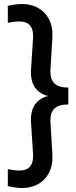

<svg xmlns="http://www.w3.org/2000/svg" viewBox="-20 -774 378 958"><path d="M320.8 -252.9Q272.5 -252.9 250.7 -231.2Q229 -209.5 231.9 -162.1L241.2 -5.9Q246.6 69.8 204.6 116.9Q162.6 164.1 87.9 164.1Q61.5 164.1 19 154.8V69.8Q54.7 77.1 75.2 77.1Q149.4 77.1 145 -3.9L134.8 -163.1Q131.3 -217.3 153.8 -251.2Q176.3 -285.2 221.2 -294.9Q176.3 -304.7 153.8 -338.6Q131.3 -372.6 134.8 -426.8L145 -585.9Q149.4 -667 75.2 -667Q52.2 -667 19 -660.2V-745.1Q59.1 -753.9 87.9 -753.9Q162.6 -753.9 204.6 -706.8Q246.6 -659.7 241.2 -584L231.9 -428.2Q229 -380.9 250.7 -358.9Q272.5 -336.9 320.8 -336.9Z"/></svg>

Font: TASA Explorer Medium
Style: Regular
Weight: 500
Designer: Weizhong Zhang
Foundry: Local Remote
Version: Version 1.000;Glyphs 3.1.2 (3151)